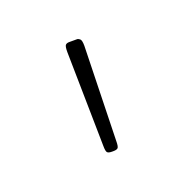

<svg xmlns="http://www.w3.org/2000/svg" viewBox="-45 -497 215 222"><g transform="rotate(-20 62.5 -386.0)"><path d="M70 -328Q70 -321 68.5 -319.5Q67 -318 63 -318H61Q57 -318 55.5 -319.5Q54 -321 54 -328L52 -444Q52 -451 53.5 -452.5Q55 -454 58 -454H68Q69 -454 71 -452.5Q73 -451 73 -444Z"/></g></svg>

Font: Chathura Light
Style: Regular
Weight: 300
Designer: Appaji Ambarisha Darbha
Foundry: Aditya Fonts
Version: Version 1.002 2016